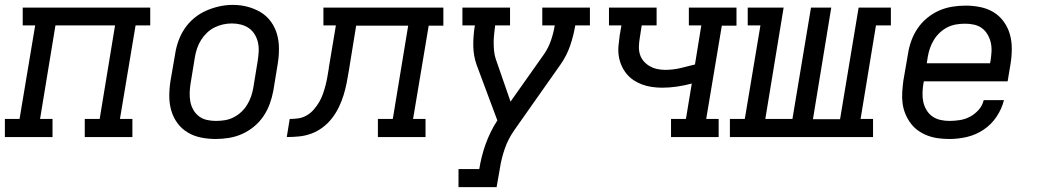

<svg xmlns="http://www.w3.org/2000/svg" viewBox="-30 -561 4250 786"><path d="M-10 0V-74H50L114 -457H63V-530H585V-457H525L461 -74H512V0H317V-74H378L441 -457H197L134 -74H185V0Z M853 8Q822 8 792.5 2Q763 -4 738 -19Q713 -34 696 -57.5Q679 -81 671 -109Q663 -137 663 -168Q663 -199 668 -230L687 -340Q691 -367 700.5 -393.5Q710 -420 726 -444Q742 -468 765 -487Q788 -506 814.5 -517.5Q841 -529 868 -535Q895 -541 923 -541Q954 -541 983 -533.5Q1012 -526 1037 -511Q1062 -496 1079 -472.5Q1096 -449 1104 -421Q1112 -393 1112 -362Q1112 -331 1107 -300L1089 -190Q1084 -163 1074.5 -136.5Q1065 -110 1049 -86Q1033 -62 1010 -43Q987 -24 961 -12.5Q935 -1 907.5 3.5Q880 8 853 8ZM854 -66Q873 -66 891 -69Q909 -72 926 -80.5Q943 -89 957.5 -102.5Q972 -116 982 -132.5Q992 -149 998 -166.5Q1004 -184 1007 -202L1025 -312Q1028 -331 1029 -350Q1030 -369 1026 -387Q1022 -405 1012.5 -420.5Q1003 -436 988.5 -446Q974 -456 956 -460.5Q938 -465 919 -465Q901 -465 883 -461Q865 -457 848 -448.5Q831 -440 817 -426.5Q803 -413 793 -397Q783 -381 777 -363.5Q771 -346 768 -328L750 -218Q747 -199 746.5 -180Q746 -161 749.5 -143.5Q753 -126 762 -110.5Q771 -95 785 -84.5Q799 -74 817 -70Q835 -66 854 -66Z M1144 0 1156 -74Q1174 -74 1191.5 -76.5Q1209 -79 1225.5 -88.5Q1242 -98 1254.5 -112.5Q1267 -127 1276.5 -143Q1286 -159 1292 -176.5Q1298 -194 1302.5 -211Q1307 -228 1310 -245.5Q1313 -263 1316 -281V-283Q1316 -283 1316 -283Q1316 -283 1316 -283L1345 -457H1294V-530H1785V-456H1725L1661 -74H1712V0H1517V-74H1578L1641 -456H1428L1398 -271Q1394 -246 1389 -221Q1384 -196 1376.5 -171.5Q1369 -147 1357.5 -123Q1346 -99 1329.5 -77.5Q1313 -56 1291 -39.5Q1269 -23 1244.5 -14Q1220 -5 1194.5 -2.5Q1169 0 1144 0Z M1847 205V131H1932Q1936 106 1942.5 80Q1949 54 1958 29Q1967 4 1979 -20.5Q1991 -45 2006 -68L1921 -296Q1908 -333 1907.5 -374Q1907 -415 1914 -457H1863V-530H2058V-457H1997Q1995 -439 1993 -422Q1991 -405 1991 -387.5Q1991 -370 1992.5 -353.5Q1994 -337 1999 -321L2060 -145L2197 -339Q2215 -365 2225.5 -395.5Q2236 -426 2241 -457H2190V-530H2385V-457H2325Q2318 -415 2304 -374Q2290 -333 2264 -296L2076 -29Q2050 8 2036 49Q2022 90 2016 131L2003 205Z M2717 0V-74H2778L2802 -219Q2772 -211 2741.5 -206.5Q2711 -202 2681 -202Q2660 -202 2639 -205Q2618 -208 2599 -215Q2580 -222 2563.5 -233Q2547 -244 2534.5 -259.5Q2522 -275 2514 -293.5Q2506 -312 2503 -332.5Q2500 -353 2502 -374Q2504 -395 2507 -417L2514 -457H2463V-530H2658V-457H2597L2589 -405Q2586 -388 2585.5 -370.5Q2585 -353 2590 -337.5Q2595 -322 2605.5 -310Q2616 -298 2630 -290Q2644 -282 2660 -278.5Q2676 -275 2693 -275Q2724 -275 2754.5 -282Q2785 -289 2815 -297L2841 -457H2790V-530H2985V-456H2925L2861 -74H2912V0Z M2958 0V-74H3019L3083 -457H3031V-530H3178L3103 -74H3214L3290 -530H3373L3298 -73H3409L3485 -530H3617V-457H3556L3493 -74H3544V0Z M3857 8Q3834 8 3811 5Q3788 2 3767 -6Q3746 -14 3728.5 -26.5Q3711 -39 3698 -56.5Q3685 -74 3676.5 -94.5Q3668 -115 3665 -137.5Q3662 -160 3663.5 -183.5Q3665 -207 3668 -230L3687 -340Q3691 -367 3700.5 -393.5Q3710 -420 3726 -444Q3742 -468 3765 -487Q3788 -506 3814 -517.5Q3840 -529 3868 -533.5Q3896 -538 3923 -538Q3953 -538 3983 -532Q4013 -526 4037.5 -511Q4062 -496 4079 -472.5Q4096 -449 4104 -421Q4112 -393 4112 -362Q4112 -331 4107 -300L4095 -228H3752L3750 -218Q3747 -199 3746.5 -179.5Q3746 -160 3750 -142.5Q3754 -125 3763.5 -109.5Q3773 -94 3787.5 -84Q3802 -74 3820 -70Q3838 -66 3857 -66Q3878 -66 3900 -69.5Q3922 -73 3941.5 -83.5Q3961 -94 3976.5 -111.5Q3992 -129 3997 -151H4080Q4071 -115 4049.5 -83Q4028 -51 3996.5 -30Q3965 -9 3929 -0.5Q3893 8 3857 8ZM3764 -302H4023L4025 -312Q4028 -331 4029 -350Q4030 -369 4026 -386.5Q4022 -404 4013 -419.5Q4004 -435 3990 -445.5Q3976 -456 3958 -460Q3940 -464 3921 -464Q3903 -464 3884.5 -461Q3866 -458 3849 -449.5Q3832 -441 3817.5 -427.5Q3803 -414 3793 -397.5Q3783 -381 3777 -363.5Q3771 -346 3768 -328Z"/></svg>

Font: Iosevka Curly Slab ExObl
Style: Regular
Weight: 400
Width: 7
Italic angle: -9°
Monospace: yes
Designer: Belleve Invis
Foundry: Belleve Invis
Version: Version 11.1.0; ttfautohint (v1.8.3)